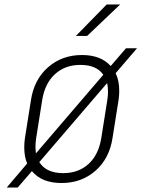

<svg xmlns="http://www.w3.org/2000/svg" viewBox="-20 -805 640 855"><path d="M368 -645H318L455 -785H515ZM590 -590 495 -479Q511 -447 511 -400Q511 -381 508 -360L481 -190Q467 -99 405 -44.5Q343 10 254 10Q166 10 122 -43L59 30H10L101 -77Q88 -107 88 -149Q88 -169 91 -190L118 -360Q132 -451 194 -505.5Q256 -560 345 -560Q429 -560 473 -511L541 -590ZM141 -190Q138 -171 138 -152Q138 -140 140 -122L440 -472Q410 -516 338 -516Q270 -516 225 -475Q180 -434 168 -360ZM458 -360Q461 -380 461 -396Q461 -419 457 -435L155 -83Q186 -34 261 -34Q330 -34 374.5 -75Q419 -116 431 -190Z"/></svg>

Font: JetBrains Mono Extra Light
Style: Italic
Weight: 200
Italic angle: -9°
Monospace: yes
Designer: Philipp Nurullin, Konstantin Bulenkov
Foundry: JetBrains
Version: 2.002